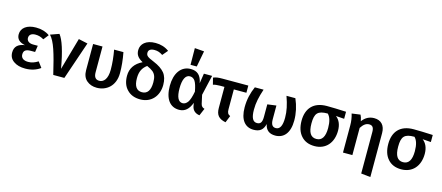

<svg xmlns="http://www.w3.org/2000/svg" viewBox="-62 -1566 5812 2526"><g transform="rotate(15 2843.5 -302.5)"><path d="M263 -544C143 -544 64 -488 64 -399C64 -336 103 -297 181 -282C89 -270 43 -225 43 -147C43 -96 63 -56 104 -28C144 1 197 15 263 15C343 15 414 -8 467 -48L411 -123C364 -94 325 -80 277 -80C213 -80 178 -109 178 -156C178 -207 205 -230 276 -230H333L346 -318H282C227 -318 194 -345 194 -385C194 -428 226 -452 279 -452C323 -452 354 -442 394 -419L449 -489C398 -526 336 -544 263 -544Z M463 -501C496 -466 526 -409 553 -330C580 -251 609 -141 642 0H793L969 -516L845 -543L720 -104C680 -335 632 -480 581 -543Z M1329 -529C1346 -436 1355 -347 1355 -262C1355 -135 1305 -82 1245 -82C1196 -82 1171 -114 1171 -177V-529H1043V-173C1043 -112 1061 -65 1098 -33C1135 -1 1181 15 1237 15C1363 15 1484 -70 1484 -251C1484 -338 1475 -431 1456 -529Z M1872 -511C1780 -548 1763 -565 1763 -604C1763 -639 1789 -662 1845 -662C1888 -662 1921 -650 1958 -625L2019 -697C1967 -736 1905 -755 1834 -755C1704 -755 1637 -688 1637 -606C1637 -546 1661 -506 1734 -466C1633 -417 1582 -342 1582 -241C1582 -162 1604 -99 1649 -54C1693 -8 1753 15 1828 15C1979 15 2074 -96 2074 -246C2074 -314 2058 -368 2026 -408C1994 -447 1943 -482 1872 -511ZM1827 -82C1753 -82 1716 -136 1716 -244C1716 -333 1744 -389 1805 -434C1842 -418 1869 -402 1888 -387C1925 -355 1939 -315 1939 -246C1939 -137 1900 -82 1827 -82Z M2352 -596H2437L2478 -813L2350 -823ZM2371 -544C2237 -544 2160 -427 2160 -260C2160 -81 2234 15 2358 15C2439 15 2490 -35 2523 -124L2531 -79C2542 -24 2581 8 2637 15L2679 -84C2650 -92 2635 -106 2627 -137L2601 -255L2664 -529H2552L2531 -394C2512 -498 2460 -544 2371 -544ZM2385 -448C2414 -448 2438 -435 2455 -409C2472 -383 2487 -337 2499 -270C2486 -199 2469 -149 2450 -122C2430 -95 2407 -81 2381 -81C2322 -81 2292 -141 2292 -260C2292 -384 2326 -448 2385 -448Z M3157 -431V-529H2807C2746 -529 2718 -525 2681 -510L2704 -419C2720 -424 2734 -427 2745 -428C2756 -429 2775 -430 2800 -431H2858V-145C2858 -49 2897 -4 2992 15L3030 -79C2997 -95 2986 -113 2986 -162V-431Z M3677 -529C3716 -418 3734 -336 3734 -245C3734 -136 3706 -82 3650 -82C3606 -82 3582 -111 3582 -184V-371L3462 -355V-184C3462 -104 3437 -82 3393 -82C3338 -82 3310 -132 3310 -244C3310 -337 3328 -418 3365 -529H3246C3207 -441 3184 -350 3184 -241C3184 -68 3259 15 3372 15C3456 15 3502 -20 3522 -103C3537 -24 3586 15 3668 15C3783 15 3860 -70 3860 -241C3860 -338 3839 -434 3798 -529Z M4488 -529C4384 -534 4297 -537 4226 -537C4045 -537 3953 -433 3953 -265C3953 -178 3975 -109 4019 -60C4063 -10 4124 15 4202 15C4356 15 4451 -96 4451 -261C4451 -345 4422 -405 4374 -441L4488 -433ZM4202 -82C4126 -82 4088 -140 4088 -264C4088 -402 4127 -444 4259 -444H4262C4298 -409 4316 -348 4316 -261C4316 -142 4278 -82 4202 -82Z M4869 -544C4804 -544 4750 -516 4708 -459C4702 -493 4693 -521 4682 -542L4565 -526C4580 -477 4588 -425 4588 -371V0H4716V-370C4749 -421 4782 -448 4826 -448C4869 -448 4891 -424 4891 -363V204L5019 218V-380C5019 -484 4964 -544 4869 -544Z M5669 -529C5565 -534 5478 -537 5407 -537C5226 -537 5134 -433 5134 -265C5134 -178 5156 -109 5200 -60C5244 -10 5305 15 5383 15C5537 15 5632 -96 5632 -261C5632 -345 5603 -405 5555 -441L5669 -433ZM5383 -82C5307 -82 5269 -140 5269 -264C5269 -402 5308 -444 5440 -444H5443C5479 -409 5497 -348 5497 -261C5497 -142 5459 -82 5383 -82Z"/></g></svg>

Font: Fira Sans Medium
Style: Regular
Weight: 500
Designer: Carrois Corporate & Edenspiekermann AG
Foundry: Carrois Corporate GbR & Edenspiekermann AG
Version: Version 4.203